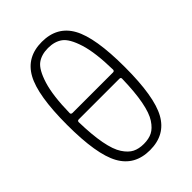

<svg xmlns="http://www.w3.org/2000/svg" viewBox="-220 -835 940 940"><g transform="rotate(-45 250.0 -365.0)"><path d="M109.4 -343.8Q100.6 -343.8 99.6 -335Q101.6 -244.1 113.3 -182.6Q125 -121.1 146 -89.4Q167 -57.6 191.4 -45.4Q215.8 -33.2 250 -33.2Q284.2 -33.2 308.6 -45.4Q333 -57.6 354 -89.4Q375 -121.1 386.7 -182.6Q398.4 -244.1 400.4 -335Q400.4 -343.8 390.6 -343.8ZM99.6 -396.5Q99.6 -388.7 109.4 -387.7H390.6Q399.4 -387.7 400.4 -396.5Q398.4 -516.6 377 -585Q355.5 -653.3 325.7 -675.3Q295.9 -697.3 250 -697.3Q204.1 -697.3 174.3 -675.3Q144.5 -653.3 123 -584.5Q101.6 -515.6 99.6 -396.5ZM402.8 -75.7Q355.5 9.8 250 9.8Q144.5 9.8 97.2 -75.7Q49.8 -161.1 49.8 -365.2Q49.8 -569.3 97.2 -654.8Q144.5 -740.2 250 -740.2Q355.5 -740.2 402.8 -654.8Q450.2 -569.3 450.2 -365.2Q450.2 -161.1 402.8 -75.7Z"/></g></svg>

Font: Rounded Mgen+ 1mn light
Style: Regular
Weight: 200
Designer: [Source Han Sans]
Ryoko NISHIZUKA  (kana & ideographs); Paul D. Hunt (Latin, Greek & Cyrillic); Wenlong ZHANG  (bopomofo
Version: Version 1.059.20150602